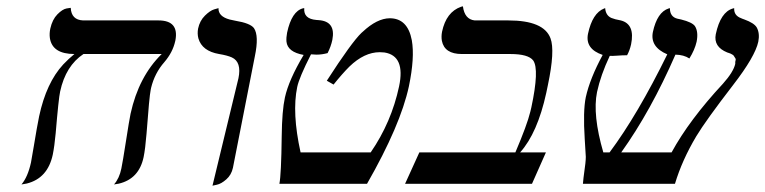

<svg xmlns="http://www.w3.org/2000/svg" viewBox="-20 -585 2435 611"><path d="M459.5 -298.8Q455.1 -277.8 446.3 -159.7Q442.4 -111.3 437 -85Q422.4 -15.6 357.9 -0.5Q342.3 2 342.8 2Q359.9 -17.6 366.2 -48.8Q370.6 -69.8 380.9 -136Q391.1 -202.1 395.5 -223.1Q421.4 -341.3 494.6 -413.1H245.6Q189 -375.5 171.4 -293.9Q166.5 -272 157.2 -161.1Q153.3 -119.1 147.9 -92.8Q131.8 -17.6 65.4 -1Q65.4 -1 48.3 2Q68.4 -21.5 78.6 -67.9Q81.1 -80.6 87.4 -118.7Q97.7 -181.6 104.5 -214.8Q127.4 -321.8 181.2 -379.9Q197.8 -397.5 216.8 -413.1Q146.5 -413.1 138.7 -463.9Q136.7 -478.5 140.1 -494.1Q146.5 -522.9 162.6 -539.3Q178.7 -555.7 191.9 -558.1L205.1 -560.1Q207 -521.5 244.6 -520H484.4Q550.3 -520 538.1 -456.1Q537.6 -454.6 537.6 -454.1Q529.8 -418.5 502.9 -387.2Q472.2 -352.1 460.9 -305.7Q460 -301.8 459.5 -298.8Z M656.2 5.9 738.8 -335.9Q749.5 -387.7 717.8 -402.3Q703.6 -408.7 677.2 -413.1Q623 -422.4 611.3 -462.9Q607.4 -478 610.4 -494.1Q615.7 -519 632.1 -535.2Q648.4 -551.3 661.6 -555.2L675.3 -559.1Q674.3 -532.7 710.9 -522.9Q717.3 -521.5 729 -519Q776.4 -511.2 788.1 -495.6Q804.7 -471.2 791 -405.8L721.2 -50.8Q716.3 -28.3 700.2 -14.2Q684.1 0 669.9 2.9Z M946.3 -410.2Q895 -419.4 891.6 -452.6Q890.6 -465.3 893.6 -481Q908.2 -549.3 944.3 -558.6Q944.3 -558.6 948.2 -559.1Q945.3 -524.9 986.8 -521.5Q990.2 -521 993.2 -521Q1049.3 -517.6 1037.6 -458Q1033.2 -437 1022.5 -416Q1004.4 -411.1 987.3 -411.1Q984.4 -411.1 978.5 -411.6Q972.2 -412.1 969.7 -412.1Q932.1 -338.4 925.8 -308.1Q908.7 -226.1 936.5 -100.1H1159.7Q1225.6 -195.8 1250 -310.1Q1270.5 -407.2 1203.6 -418Q1195.8 -418.9 1188.5 -418.9Q1139.2 -418.9 1091.8 -373Q1069.3 -350.6 1041.5 -315.9L1020 -328.1Q1099.1 -450.7 1130.4 -480.5Q1132.8 -482.9 1134.3 -483.9Q1179.7 -526.4 1220.2 -526.9Q1277.3 -526.9 1290.5 -457Q1300.3 -401.9 1281.2 -310.1Q1254.4 -186 1147.9 0H869.1Q875 -29.3 876.5 -151.9Q877.4 -232.4 886.7 -274.9Q898.9 -330.6 946.3 -410.2Z M1597.7 -520Q1710.9 -520 1731.9 -462.9Q1746.6 -423.8 1723.6 -314.5Q1721.7 -304.2 1718.3 -289.1Q1690.4 -161.6 1635.3 -100.1H1717.3L1672.9 0H1269L1314.5 -100.1H1620.1Q1657.2 -187 1667.5 -229Q1669.4 -236.3 1670.9 -243.2Q1696.8 -364.3 1676.8 -392.6Q1661.1 -413.1 1604 -413.1H1449.7Q1394.5 -413.1 1386.2 -455.1Q1383.8 -468.8 1386.7 -483.9Q1399.9 -546.9 1447.3 -563.5Q1447.3 -563.5 1453.1 -564.9Q1458.5 -523.4 1490.7 -520Z M2393.1 -452.1Q2382.8 -404.8 2313 -314.5Q2226.1 -201.7 2195.8 -151.4Q2150.4 -75.2 2127.9 0H1835Q1835 -6.8 1842.8 -64.5Q1844.2 -77.6 1844.2 -85.9Q1843.3 -106.4 1840.8 -142.1Q1835 -231.4 1844.2 -275.9Q1857.4 -335.4 1897.9 -410.2Q1841.8 -429.2 1851.1 -477.1Q1865.2 -543.5 1902.8 -558.1Q1902.8 -558.1 1905.8 -559.1Q1907.7 -535.6 1925.8 -527.8Q1936.5 -523.4 1955.6 -520Q2001.5 -508.3 1988.3 -443.8Q1983.9 -424.3 1975.6 -409.2Q1960.4 -409.2 1941.4 -407.7Q1927.2 -406.7 1920.4 -407.2Q1891.6 -346.2 1879.9 -292Q1865.2 -219.7 1899.9 -100.1H1919.9Q2008.8 -219.2 2103.5 -412.1Q2048.3 -435.5 2057.6 -482.9Q2071.3 -546.4 2107.9 -558.1Q2111.3 -559.1 2111.8 -559.1Q2111.8 -531.2 2136.2 -525.4Q2137.7 -524.9 2141.1 -524.4Q2146 -523.4 2147.9 -522.9Q2182.6 -514.2 2191.4 -502Q2203.1 -483.9 2196.8 -452.1Q2190.9 -426.3 2173.8 -398.9Q2156.2 -410.6 2129.4 -411.1Q2051.3 -231.9 1957 -100.1H2117.2Q2173.3 -203.1 2280.8 -318.8Q2314 -356 2319.8 -381.8Q2319.3 -388.7 2320.8 -392.8Q2322.3 -397 2319.1 -401.1Q2315.9 -405.3 2315.2 -407.2Q2314.5 -409.2 2310.1 -411.6Q2305.7 -414.1 2304.4 -414.6Q2303.2 -415 2299.1 -416.5Q2294.9 -418 2294.4 -418Q2250 -436 2257.8 -476.1Q2272.9 -546.9 2312.5 -558.1Q2316.9 -559.1 2316.4 -559.1Q2314.9 -535.6 2338.9 -526.9Q2339.8 -526.4 2342.3 -525.4Q2347.2 -523.4 2349.1 -522.9Q2379.9 -511.7 2388.2 -497.6Q2398.4 -479 2393.1 -452.1Z"/></svg>

Font: Linux Libertine Display Slanted O
Style: Slanted
Weight: 400
Designer: Philipp H. Poll
Foundry: Philipp H. Poll
Version: Version 5.0.9